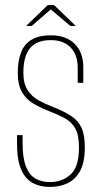

<svg xmlns="http://www.w3.org/2000/svg" viewBox="-20 -730 401 756"><path d="M176 6Q137 6 108 -10Q79 -26 63 -63.5Q47 -101 47 -166V-198Q52 -198 58 -198Q64 -198 69 -198V-166Q69 -107 82.5 -73.5Q96 -40 120.5 -26.5Q145 -13 176 -13Q225 -13 258 -43Q291 -73 291 -149Q291 -198 276.5 -224Q262 -250 234 -265Q206 -280 167 -295Q137 -307 110 -323Q83 -339 66.5 -367.5Q50 -396 50 -443Q50 -491 63 -524Q76 -557 105 -574Q134 -591 180 -591Q240 -591 274 -557.5Q308 -524 308 -465V-404Q303 -404 297.5 -404Q292 -404 286 -404V-463Q286 -514 258 -543Q230 -572 180 -572Q124 -572 98 -540Q72 -508 72 -444Q72 -401 88.5 -375.5Q105 -350 131 -335.5Q157 -321 186 -310Q232 -292 260 -273.5Q288 -255 301 -227Q314 -199 314 -150Q314 -92 296 -58Q278 -24 247 -9Q216 6 176 6ZM83 -628 168 -710H193L278 -628H257L180 -693L105 -628Z"/></svg>

Font: Alumni Sans Thin
Style: Regular
Weight: 100
Designer: Robert E. Leuschke
Foundry: Robert E. Leuschke
Version: Version 1.018